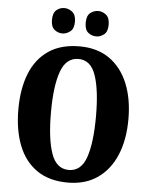

<svg xmlns="http://www.w3.org/2000/svg" viewBox="-61 -973 806 1032"><g transform="rotate(5 342.0 -456.5)"><path d="M343 10Q243 10 176.5 -36Q110 -82 77.5 -165Q45 -248 45 -359Q45 -470 77.5 -552Q110 -634 176.5 -679.5Q243 -725 344 -725Q439 -725 504.5 -679.5Q570 -634 604.5 -551.5Q639 -469 639 -358Q639 -247 604.5 -164.5Q570 -82 504 -36Q438 10 343 10ZM343 -58Q410 -58 437 -137Q464 -216 464 -358Q464 -500 437 -578.5Q410 -657 344 -657Q277 -657 249 -578.5Q221 -500 221 -358Q221 -216 248.5 -137Q276 -58 343 -58ZM428 -786Q403 -786 384 -801.5Q365 -817 365 -854Q365 -892 384 -907.5Q403 -923 428 -923Q450 -923 469.5 -907.5Q489 -892 489 -854Q489 -817 469.5 -801.5Q450 -786 428 -786ZM244 -786Q221 -786 202 -801.5Q183 -817 183 -854Q183 -892 202 -907.5Q221 -923 244 -923Q267 -923 287 -907.5Q307 -892 307 -854Q307 -817 287 -801.5Q267 -786 244 -786Z"/></g></svg>

Font: Noto Serif ExtraCondensed Black
Style: Regular
Weight: 900
Width: 2
Designer: Monotype Design Team
Foundry: Monotype Imaging Inc.
Version: Version 2.015; ttfautohint (v1.8.4.7-5d5b)